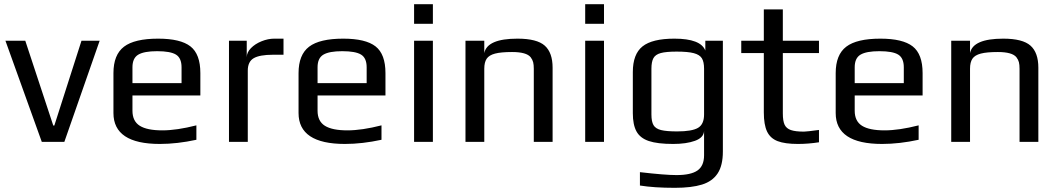

<svg xmlns="http://www.w3.org/2000/svg" viewBox="-20 -679 5068 919"><path d="M6 -484H101L235 -78H240L370 -484H457L288 0H180Z M523 -138V-329Q523 -417 573.5 -455.5Q624 -494 737 -494Q844 -494 891.5 -457Q939 -420 939 -329V-222H614V-149Q614 -99 649 -77Q684 -55 757 -55Q826 -55 920 -79V-10Q828 10 745 10Q523 10 523 -138ZM849 -281V-357Q849 -401 822.5 -417.5Q796 -434 732 -434Q670 -434 642 -417.5Q614 -401 614 -357V-281Z M1076 -484H1161V-405Q1161 -428 1181 -448.5Q1201 -469 1232 -481.5Q1263 -494 1293 -494H1337V-417H1287Q1223 -417 1194.5 -400.5Q1166 -384 1166 -341V0H1076Z M1409 -138V-329Q1409 -417 1459.5 -455.5Q1510 -494 1623 -494Q1730 -494 1777.5 -457Q1825 -420 1825 -329V-222H1500V-149Q1500 -99 1535 -77Q1570 -55 1643 -55Q1712 -55 1806 -79V-10Q1714 10 1631 10Q1409 10 1409 -138ZM1735 -281V-357Q1735 -401 1708.5 -417.5Q1682 -434 1618 -434Q1556 -434 1528 -417.5Q1500 -401 1500 -357V-281Z M1962 -659H2052V-565H1962ZM1962 -484H2052V0H1962Z M2208 -484H2298V-425Q2312 -494 2457 -494Q2550 -494 2587.5 -460.5Q2625 -427 2625 -355V0H2535V-350Q2535 -369 2532 -381Q2529 -393 2520 -405Q2500 -430 2431 -430Q2378 -430 2349.5 -422.5Q2321 -415 2309.5 -398Q2298 -381 2298 -350V0H2208Z M2781 -659H2871V-565H2781ZM2781 -484H2871V0H2781Z M3043 209V145Q3163 159 3218 159Q3287 159 3318.5 137Q3350 115 3350 64V-52Q3348 -20 3306.5 -5Q3265 10 3202 10Q3127 10 3085.5 -4Q3044 -18 3026.5 -50Q3009 -82 3009 -137V-334Q3009 -420 3055.5 -457Q3102 -494 3208 -494Q3334 -494 3356 -437V-484H3440V46Q3440 113 3415 151Q3390 189 3340 204.5Q3290 220 3210 220Q3111 220 3043 209ZM3350 -131V-350Q3350 -383 3339.5 -400Q3329 -417 3301 -424.5Q3273 -432 3219 -432Q3168 -432 3142.5 -425Q3117 -418 3107.5 -400.5Q3098 -383 3098 -350V-131Q3098 -97 3108 -80Q3118 -63 3144 -56.5Q3170 -50 3221 -50Q3292 -50 3321 -67Q3350 -84 3350 -131Z M3636 -141V-425H3528V-484H3636V-634H3727V-484H3900V-425H3727V-136Q3727 -100 3735.5 -82Q3744 -64 3765.5 -56.5Q3787 -49 3828 -49Q3841 -49 3900 -57V2Q3849 10 3799 10Q3737 10 3702 -3.5Q3667 -17 3651.5 -49.5Q3636 -82 3636 -141Z M3980 -138V-329Q3980 -417 4030.5 -455.5Q4081 -494 4194 -494Q4301 -494 4348.5 -457Q4396 -420 4396 -329V-222H4071V-149Q4071 -99 4106 -77Q4141 -55 4214 -55Q4283 -55 4377 -79V-10Q4285 10 4202 10Q3980 10 3980 -138ZM4306 -281V-357Q4306 -401 4279.5 -417.5Q4253 -434 4189 -434Q4127 -434 4099 -417.5Q4071 -401 4071 -357V-281Z M4533 -484H4623V-425Q4637 -494 4782 -494Q4875 -494 4912.5 -460.5Q4950 -427 4950 -355V0H4860V-350Q4860 -369 4857 -381Q4854 -393 4845 -405Q4825 -430 4756 -430Q4703 -430 4674.5 -422.5Q4646 -415 4634.5 -398Q4623 -381 4623 -350V0H4533Z"/></svg>

Font: Play
Style: Regular
Weight: 400
Designer: Jonas Hecksher (Cyrillic expansion: Cyreal)
Foundry: Jonas Hecksher, Playtype, e-types AS
Version: Version 2.101; ttfautohint (v1.5.65-e2d9)